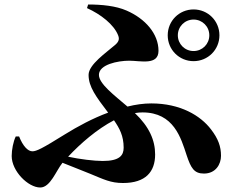

<svg xmlns="http://www.w3.org/2000/svg" viewBox="-20 -793 1040 854"><path d="M841 -706C880 -706 911 -675 911 -636C911 -597 880 -566 841 -566C802 -566 771 -597 771 -636C771 -675 802 -706 841 -706ZM841 -521C905 -521 956 -572 956 -636C956 -700 905 -751 841 -751C777 -751 726 -700 726 -636C726 -572 777 -521 841 -521ZM530 -136C530 -102 512 -77 437 -77C398 -77 334 -85 283 -96C338 -155 412 -219 487 -258C512 -222 530 -188 530 -136ZM367 -757C429 -729 486 -684 505 -637C511 -622 511 -610 493 -594C453 -559 374 -506 374 -460C374 -407 407 -363 461 -292C393 -267 326 -231 268 -195C167 -132 142 -120 124 -120C104 -120 82 -143 65 -186H50C39 -163 32 -127 32 -99C32 -32 105 41 159 41C204 41 229 -33 258 -69C302 -51 345 -35 381 -20C442 5 472 21 527 21C628 21 670 -29 670 -106C670 -169 644 -229 580 -290C592 -292 603 -293 614 -293C753 -293 785 -179 810 -103C829 -46 843 -21 887 -21C940 -21 963 -63 963 -100C963 -141 951 -175 919 -217C872 -279 782 -333 653 -333C619 -333 583 -328 547 -319C489 -369 420 -420 420 -460C420 -506 504 -523 555 -523C604 -523 685 -501 685 -567C685 -643 626 -710 543 -746C495 -767 432 -773 372 -773Z"/></svg>

Font: Noto Serif CJK JP Black
Style: Regular
Weight: 900
Designer: Ryoko NISHIZUKA 西塚涼子 (kana & ideographs); Frank Grießhammer (Latin, Greek & Cyrillic); Wenlong ZHANG 张文龙 (bopomofo); San
Foundry: Adobe Systems Incorporated
Version: Version 1.001;PS 1.001;hotconv 16.6.54;makeotf.lib2.5.65590